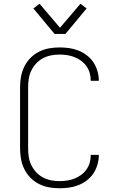

<svg xmlns="http://www.w3.org/2000/svg" viewBox="-20 -996 640 1024"><path d="M297 8Q269 8 241 3Q213 -2 187.5 -15Q162 -28 142 -48.5Q122 -69 109.5 -94.5Q97 -120 92 -148Q87 -176 87 -205V-530Q87 -559 92 -587Q97 -615 109.5 -640.5Q122 -666 142 -686.5Q162 -707 187.5 -720Q213 -733 241 -738Q269 -743 297 -743Q323 -743 348.5 -739.5Q374 -736 398 -726.5Q422 -717 443 -701Q464 -685 478 -664Q492 -643 499.5 -617.5Q507 -592 507 -567V-565H464V-566Q464 -587 458.5 -606.5Q453 -626 441 -643Q429 -660 412.5 -672Q396 -684 377 -691.5Q358 -699 338 -702Q318 -705 297 -705Q274 -705 251.5 -700.5Q229 -696 208.5 -685Q188 -674 172.5 -657Q157 -640 147 -619.5Q137 -599 133.5 -576Q130 -553 130 -530V-205Q130 -182 133.5 -159Q137 -136 147 -115.5Q157 -95 172.5 -78Q188 -61 208.5 -50Q229 -39 251.5 -34.5Q274 -30 297 -30Q318 -30 338 -33Q358 -36 377 -43.5Q396 -51 412.5 -63Q429 -75 441 -92Q453 -109 458.5 -128.5Q464 -148 464 -169V-170H507V-168Q507 -143 499.5 -117.5Q492 -92 478 -71Q464 -50 443 -34Q422 -18 398 -8.5Q374 1 348.5 4.5Q323 8 297 8ZM271 -815 158 -951 191 -976 300 -848 409 -976 442 -951 329 -815Z"/></svg>

Font: Iosevka Aile Extralight
Style: Regular
Weight: 200
Designer: Belleve Invis
Foundry: Belleve Invis
Version: Version 31.1.0; ttfautohint (v1.8.4)